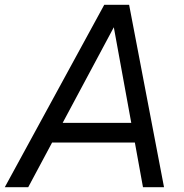

<svg xmlns="http://www.w3.org/2000/svg" viewBox="-55 -783 769 803"><path d="M631 0H543L509 -187H163L63 0H-35L381 -763H485ZM421 -669 207 -269H494Z"/></svg>

Font: Open Sauce One
Style: Italic
Weight: 400
Italic angle: -10°
Designer: Alfredo Marco Pradil
Foundry: Creative Sauce Fz LLC
Version: Version 1.477